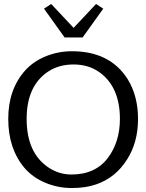

<svg xmlns="http://www.w3.org/2000/svg" viewBox="-20 -949 745 978"><path d="M346.7 -688Q539.6 -688 629.9 -546.4Q683.1 -460.4 683.1 -343.3Q683.1 -224.6 627.9 -137.7Q569.3 -43.9 469.7 -9.8Q416.5 8.8 345.5 8.8Q274.4 8.8 210.4 -18.3Q146.5 -45.4 105.5 -92.8Q22 -190.9 22 -343.3Q22 -493.7 107.9 -589.8Q148.9 -635.7 212.4 -661.9Q275.9 -688 346.7 -688ZM484.4 -582.5Q429.7 -620.6 354.7 -620.6Q279.8 -620.6 224.6 -584Q115.7 -511.2 115.7 -343.3Q115.7 -172.9 223.6 -98.1Q278.3 -60.1 344.2 -60.1Q465.8 -60.1 529.8 -145Q590.8 -226.6 590.8 -343.3Q590.8 -507.8 484.4 -582.5ZM355 -807.1 469.2 -928.7 505.9 -904.8 400.9 -758.3H309.1L204.1 -904.8L240.7 -928.7Z"/></svg>

Font: Molengo
Style: Regular
Weight: 400
Designer: moyogo
Foundry: moyogo
Version: Version 0.11; ttfautohint (v0.8) -G 32 -r 16 -x